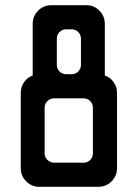

<svg xmlns="http://www.w3.org/2000/svg" viewBox="-20 -720 531 740"><path d="M131 0Q102 0 81 -21Q60 -42 60 -72V-362Q60 -385 73 -403.5Q86 -422 106 -429V-628Q106 -658 127 -679Q148 -700 178 -700H313Q342 -700 363 -679Q384 -658 384 -628V-429Q405 -422 418 -403.5Q431 -385 431 -362V-72Q431 -42 410 -21Q389 0 359 0ZM235 -434H256Q271 -434 281.5 -444.5Q292 -455 292 -470V-571Q292 -586 281.5 -596.5Q271 -607 256 -607H235Q220 -607 209.5 -596.5Q199 -586 199 -571V-470Q199 -455 209.5 -444.5Q220 -434 235 -434ZM188 -93H302Q317 -93 327.5 -103.5Q338 -114 338 -129V-305Q338 -320 327.5 -330.5Q317 -341 302 -341H188Q174 -341 163 -330.5Q152 -320 152 -305V-129Q152 -114 163 -103.5Q174 -93 188 -93Z"/></svg>

Font: Odibee Sans
Style: Regular
Weight: 400
Designer: James Barnard - Barnard Co. Limited
Version: Version 2.001; ttfautohint (v1.8.3)